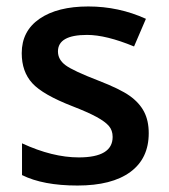

<svg xmlns="http://www.w3.org/2000/svg" viewBox="-20 -570 527 600"><path d="M444.8 -153.8Q444.8 -74.7 387.2 -32.5Q329.6 9.8 222.2 9.8Q114.3 9.8 48.8 -22.9V-122.1Q144 -78.1 226.1 -78.1Q332 -78.1 332 -142.1Q332 -162.6 320.3 -176.3Q308.6 -189.9 281.7 -204.6Q254.9 -219.2 207 -237.8Q113.8 -273.9 80.8 -310.1Q47.9 -346.2 47.9 -403.8Q47.9 -473.1 103.8 -511.5Q159.7 -549.8 255.9 -549.8Q351.1 -549.8 436 -511.2L398.9 -424.8Q311.5 -460.9 252 -460.9Q161.1 -460.9 161.1 -409.2Q161.1 -383.8 184.8 -366.2Q208.5 -348.6 288.1 -317.9Q355 -292 385.3 -270.5Q415.5 -249 430.2 -220.9Q444.8 -192.9 444.8 -153.8Z"/></svg>

Font: f1_4961           
Style: Regular
Weight: 600
Foundry: Ascender Corporation
Version: Version 1.10